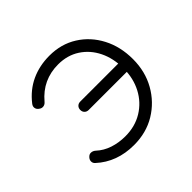

<svg xmlns="http://www.w3.org/2000/svg" viewBox="-139 -708 870 870"><g transform="rotate(-45 296.5 -273.0)"><path d="M261 6Q152 6 79 -61Q70 -69 70.5 -80.5Q71 -92 81 -101Q89 -109 100 -108Q111 -107 120 -99Q147 -74 183.5 -62Q220 -50 261 -50Q324 -50 372 -79.5Q420 -109 446.5 -159.5Q473 -210 473 -273Q473 -338 448.5 -388Q424 -438 379.5 -467Q335 -496 276 -496Q177 -496 113 -420Q105 -410 94 -408.5Q83 -407 74 -414Q63 -421 61 -432Q59 -443 67 -453Q106 -503 159 -527.5Q212 -552 276 -552Q351 -552 409 -515.5Q467 -479 500 -416Q533 -353 533 -273Q533 -194 497.5 -131Q462 -68 401 -31Q340 6 261 6ZM228 -252Q216 -252 208.5 -259.5Q201 -267 201 -279Q201 -291 208.5 -298.5Q216 -306 228 -306H479Q491 -306 498.5 -298.5Q506 -291 506 -279Q506 -267 498.5 -259.5Q491 -252 479 -252Z"/></g></svg>

Font: ComfortaaLight
Style: Regular
Weight: 300
Designer: Johan Aakerlund
Foundry: Johan Aakerlund
Version: Version 3.104; ttfautohint (v1.8.1.43-b0c9)